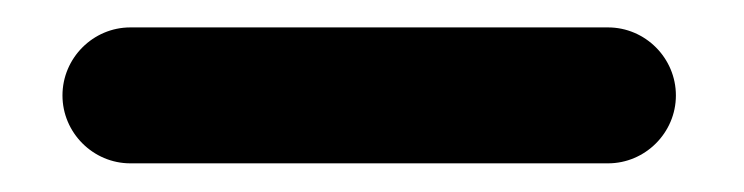

<svg xmlns="http://www.w3.org/2000/svg" viewBox="-20 95 535 138"><path d="M417 114.7H73.7C46.9 114.7 24.9 136.7 24.9 163.6C24.9 190.4 46.9 212.4 73.7 212.4H417C443.8 212.4 465.8 190.4 465.8 163.6C465.8 136.7 443.8 114.7 417 114.7Z"/></svg>

Font: Velvelyne Book
Style: Bold
Weight: 700
Designer: Manon Van der Borght et Mariel Nils
Foundry: Velvetyne
Version: Version 1.070;Glyphs 3.3.1 (3343)